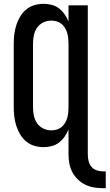

<svg xmlns="http://www.w3.org/2000/svg" viewBox="-20 -763 574 1006"><path d="M519 223Q495 223 471.5 219Q448 215 426.5 204.5Q405 194 387.5 177Q370 160 359 139Q348 118 343.5 94Q339 70 339 46V-85Q331 -65 318.5 -47Q306 -29 289 -16Q272 -3 251 2.5Q230 8 208 8Q184 8 160 1Q136 -6 117 -22Q98 -38 85.5 -59Q73 -80 65.5 -103.5Q58 -127 55 -151.5Q52 -176 52 -200V-535Q52 -559 55 -583.5Q58 -608 65.5 -631.5Q73 -655 85.5 -676Q98 -697 117 -713Q136 -729 160 -736Q184 -743 208 -743Q230 -743 251 -737.5Q272 -732 289 -719Q306 -706 318.5 -688Q331 -670 339 -650V-735H440V46Q440 63 444 80Q448 97 458.5 110Q469 123 485.5 129Q502 135 519 135H534V223ZM249 -80Q263 -80 277 -84Q291 -88 302 -97Q313 -106 320.5 -118.5Q328 -131 332 -144.5Q336 -158 337.5 -172Q339 -186 339 -200V-535Q339 -549 337.5 -563Q336 -577 332 -590.5Q328 -604 320.5 -616.5Q313 -629 302 -638Q291 -647 277 -651Q263 -655 249 -655Q227 -655 207 -645.5Q187 -636 174.5 -618Q162 -600 157.5 -578.5Q153 -557 153 -535V-200Q153 -178 157.5 -156.5Q162 -135 174.5 -117Q187 -99 207 -89.5Q227 -80 249 -80Z"/></svg>

Font: Iosevka Custom Semibold
Style: Regular
Weight: 600
Designer: Belleve Invis
Foundry: Belleve Invis
Version: Version 27.0.2; ttfautohint (v1.8.4)